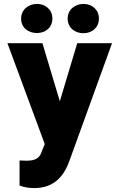

<svg xmlns="http://www.w3.org/2000/svg" viewBox="-20 -749 614 982"><path d="M18 -528 209 -12 194 24V25C183 59 163 73 114 73C108 73 101 72 93 72H80V200C102 208 126 213 155 213C262 213 310 145 336 71L553 -528H375L286 -231L197 -528ZM88 -654C88 -607 125 -580 169 -580C212 -580 248 -608 248 -654C248 -699 213 -729 169 -729C126 -729 88 -700 88 -654ZM326 -654C326 -608 362 -579 407 -579C451 -579 486 -609 486 -654C486 -699 451 -729 407 -729C364 -729 326 -700 326 -654Z"/></svg>

Font: Asimov Pro
Style: Ult
Weight: 900
Designer: Google
Version: Version 2.000980; 2014